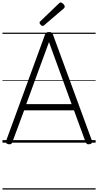

<svg xmlns="http://www.w3.org/2000/svg" viewBox="-20 -1153 793 1552"><path d="M50 13Q34 10 30 3Q26 -4 30 -16L343 -871Q347 -884 354.5 -889Q362 -894 377 -894Q391 -894 398 -889Q405 -884 409 -871L723 -16Q727 -4 722.5 3Q718 10 703 13Q689 15 682.5 10.5Q676 6 670 -10L578 -261H175L82 -10Q77 6 70.5 10.5Q64 15 50 13ZM192 -311H559L376 -813ZM325 -943Q318 -943 309 -952Q300 -961 300 -968Q300 -970 300.5 -973.5Q301 -977 305 -980L455 -1124Q460 -1128 462.5 -1130.5Q465 -1133 470 -1133Q476 -1133 484 -1127.5Q492 -1122 497.5 -1114.5Q503 -1107 503 -1100Q503 -1096 502 -1093Q501 -1090 496 -1085L338 -950Q334 -947 331 -945Q328 -943 325 -943ZM0 369H753V379H0ZM0 -20H753V0H0ZM0 -505H753V-500H0ZM0 -889H753V-879H0Z"/></svg>

Font: Playwrite HR Lijeva Guides
Style: Regular
Weight: 400
Designer: Veronika Burian, José Scaglione
Foundry: TypeTogether
Version: Version 1.003